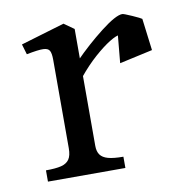

<svg xmlns="http://www.w3.org/2000/svg" viewBox="-57 -483 515 537"><g transform="rotate(-10 200.0 -214.0)"><path d="M111.1 -81.8V-333Q111.1 -351.8 106.7 -359.2Q102.2 -366.8 88.8 -367.2Q75.4 -367.8 41.2 -361.1L32.5 -390.4L156.9 -427.5L185.2 -407.5V-75.4Q185.2 -59.6 192 -50.1Q198.8 -40.6 214.2 -36.3Q229.8 -32 257.4 -32V0H37.5V-32Q65.5 -32 80.9 -35.9Q96.4 -39.8 103.8 -50.4Q111.1 -61 111.1 -81.8ZM323.5 -425.5Q327.4 -425.5 350.3 -415.4Q373.2 -405.2 376.5 -402.4L306.6 -369.5Q297 -369.5 277.2 -357.4Q257.4 -345.2 232.5 -323.2Q207.6 -301.1 183.9 -272.2L179.4 -318.2Q217.9 -357.6 261.4 -391.6Q305 -425.5 323.5 -425.5ZM302.2 -380.1 376.5 -402.4 387.9 -311.8 293.9 -291.1Z"/></g></svg>

Font: Didactic
Style: Regular
Weight: 400
Designer: Tyler Finck
Foundry: Etcetera Type Co
Version: Version 3.007;FEAKit 1.0